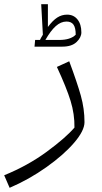

<svg xmlns="http://www.w3.org/2000/svg" viewBox="-69 -641 487 918"><path d="M-49 197Q64 151 154.5 84.5Q245 18 287 -31Q288 -95 268.5 -158.5Q249 -222 203 -321L262 -348Q300 -246 317.5 -183.5Q335 -121 335 -57Q335 -16 285 42Q235 100 152.5 158.5Q70 217 -23 257ZM320 -486Q320 -462 297 -440Q274 -418 229 -418H96L99 -450H122Q126 -459 136 -475L128 -621H160V-512Q183 -543 204.5 -557Q226 -571 252 -571Q283 -571 301.5 -548Q320 -525 320 -486ZM293 -475Q293 -508 282.5 -523Q272 -538 249 -538Q222 -538 197.5 -516Q173 -494 148 -450H214Q268 -450 293 -475Z"/></svg>

Font: FiraGO Light
Style: Italic
Weight: 300
Italic angle: -8°
Designer: bBox Type GmbH
Foundry: bBox Type GmbH
Version: Version 1.001